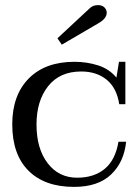

<svg xmlns="http://www.w3.org/2000/svg" viewBox="-20 -722 549 752"><path d="M205 -572 320 -679Q321 -680 333 -691Q345 -702 364 -702Q380 -702 389 -693Q398 -684 398 -672Q398 -649 364 -630L222 -547ZM28 -235Q28 -349 92.5 -414.5Q157 -480 272 -480Q320 -480 364 -466Q408 -452 436 -418L446 -480H471V-314H447Q437 -378 397.5 -410Q358 -442 298 -442Q214 -442 168.5 -384.5Q123 -327 123 -234Q123 -140 166.5 -83Q210 -26 282 -26Q348 -26 390 -60.5Q432 -95 444 -167H474Q466 -87 415 -38.5Q364 10 270 10Q155 10 91.5 -53.5Q28 -117 28 -235Z"/></svg>

Font: TavirajRegular
Style: Regular
Weight: 400
Designer: Katatrad Team
Foundry: CadsonDemak
Version: Version 1.000